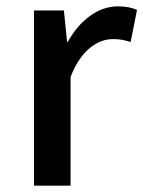

<svg xmlns="http://www.w3.org/2000/svg" viewBox="-20 -584 451 604"><path d="M87 0H202V-342C236 -430 290 -461 335 -461C358 -461 371 -458 391 -452L411 -553C394 -560 377 -564 350 -564C290 -564 232 -522 193 -452H191L181 -551H87Z"/></svg>

Font: ChiuKong Gothic CL Medium
Style: Regular
Weight: 500
Designer: Ryoko NISHIZUKA 西塚涼子 (kana, bopomofo & ideographs); Paul D. Hunt (Latin, Greek & Cyrillic); Sandoll Communications 산돌커뮤니
Foundry: Adobe
Version: Version 1.300